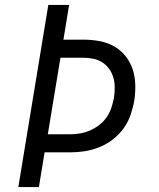

<svg xmlns="http://www.w3.org/2000/svg" viewBox="-20 -755 640 775"><path d="M54 0 175 -735H259L236 -595H315Q348 -595 379.5 -589.5Q411 -584 438.5 -569Q466 -554 485.5 -530Q505 -506 515 -476.5Q525 -447 526 -414.5Q527 -382 522 -349Q517 -320 507 -291Q497 -262 478.5 -236.5Q460 -211 434.5 -191.5Q409 -172 380 -160.5Q351 -149 321.5 -144.5Q292 -140 263 -140H160L137 0ZM173 -213H263Q283 -213 303.5 -216.5Q324 -220 343.5 -228.5Q363 -237 380.5 -250.5Q398 -264 410.5 -282Q423 -300 429.5 -320Q436 -340 440 -360Q443 -381 443 -402Q443 -423 437.5 -442Q432 -461 420.5 -477Q409 -493 392.5 -503.5Q376 -514 356 -518Q336 -522 315 -522H224Z"/></svg>

Font: Zed Sans Extended
Style: Italic
Weight: 400
Width: 7
Italic angle: -9°
Designer: Belleve Invis
Foundry: Belleve Invis
Version: Version 1.0.0; ttfautohint (v1.8.4)